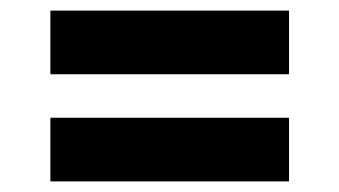

<svg xmlns="http://www.w3.org/2000/svg" viewBox="-20 -533 640 362"><path d="M75 -191V-311H525V-191ZM75 -393V-513H525V-393Z"/></svg>

Font: Red Hat Mono
Style: Regular
Weight: 300
Monospace: yes
Designer: Pentagram, MCKL
Foundry: Pentagram, MCKL
Version: Version 1.023